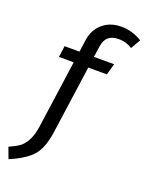

<svg xmlns="http://www.w3.org/2000/svg" viewBox="-238 -835 866 1133"><g transform="rotate(20 195.0 -268.5)"><path d="M332 -675.8Q251 -675.8 240.2 -597.2L230 -526.9H356.9L336.9 -456.1H220.2L160.2 -28.8Q145 76.2 102.1 124Q59.1 171.9 -37.1 212.9L-63 144Q-21 125 1 109.4Q22.9 93.8 42 59.6Q61 25.4 68.8 -28.8L128.9 -456.1H36.1L45.9 -526.9H139.2L149.9 -602.1Q159.2 -669.9 206.1 -710Q252.9 -750 322.3 -750Q391.6 -750 453.1 -711.9L418 -650.9Q380.9 -675.8 332 -675.8Z"/></g></svg>

Font: FiraSans-Italic
Style: Italic
Weight: 400
Italic angle: -8°
Designer: Carrois Corporate & Edenspiekermann AG
Foundry: Carrois Corporate GbR & Edenspiekermann AG
Version: Version 3.106;PS 003.106;hotconv 1.0.70;makeotf.lib2.5.58329